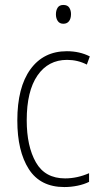

<svg xmlns="http://www.w3.org/2000/svg" viewBox="-20 -797 406 776"><path d="M240 -41Q143 -41 96.5 -113.5Q50 -186 50 -310Q50 -444 103 -517Q156 -590 250 -590Q302 -590 343 -569L331 -536Q294 -555 251 -555Q175 -555 131.5 -492Q88 -429 88 -311Q88 -206 125 -141Q162 -76 243 -76Q292 -76 340 -97V-62Q320 -52 293.5 -46.5Q267 -41 240 -41ZM236 -777Q253 -777 260 -766Q267 -755 267 -740Q267 -722 259 -711.5Q251 -701 236 -701Q221 -701 213.5 -712Q206 -723 206 -739Q206 -755 213 -766Q220 -777 236 -777Z"/></svg>

Font: Noto Sans Tamil UI Condensed ExtraLight
Style: Regular
Weight: 200
Width: 3
Designer: Jelle Bosma - Monotype Design Team
Foundry: Monotype Imaging Inc.
Version: Version 2.004; ttfautohint (v1.8.4.7-5d5b)